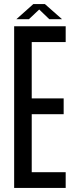

<svg xmlns="http://www.w3.org/2000/svg" viewBox="-20 -930 375 950"><path d="M50 0V-800H305V-722H137V-443H295V-365H137V-78H305V0ZM61 -835 145 -910H202L287 -835H224L174 -883L123 -835Z"/></svg>

Font: Big Shoulders Display SemiBold
Style: Regular
Weight: 600
Designer: Patric King
Foundry: XO Type Co
Version: Version 1.000; ttfautohint (v1.8.2)